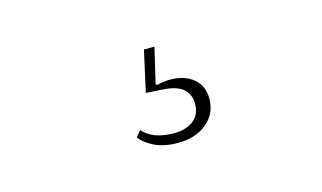

<svg xmlns="http://www.w3.org/2000/svg" viewBox="-41 -106 683 407"><g transform="rotate(-15 300.0 98.0)"><path d="M310 203Q279 203 258 192.5Q237 182 228 169L239 156Q261 181 307 181Q333 181 349.5 168.5Q366 156 366 131Q366 113 353 100Q340 87 305 85L271 83L291 -7H314L296 70L298 73Q305 71 313.5 70Q322 69 329 69Q359 69 378.5 85Q398 101 398 130Q398 162 373.5 182.5Q349 203 310 203Z"/></g></svg>

Font: IBM Plex Serif ExtLt
Style: Regular
Weight: 200
Designer: Mike Abbink, Paul van der Laan, Pieter van Rosmalen
Foundry: Bold Monday
Version: Version 3.001